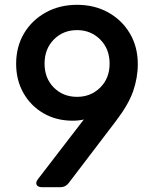

<svg xmlns="http://www.w3.org/2000/svg" viewBox="-20 -777 641 797"><path d="M155 0Q137 0 132 -10Q127 -20 138 -34L328 -281Q308 -276 281 -276Q214 -276 161 -306.5Q108 -337 77.5 -390.5Q47 -444 47 -512Q47 -583 79.5 -638Q112 -693 169.5 -725Q227 -757 300 -757Q373 -757 430 -725Q487 -693 519.5 -637.5Q552 -582 552 -511Q552 -454 532.5 -398Q513 -342 460 -273L265 -17Q252 0 231 0ZM300 -375Q357 -375 396 -413.5Q435 -452 435 -513Q435 -574 396 -613Q357 -652 300 -652Q242 -652 203.5 -613Q165 -574 165 -513Q165 -452 203.5 -413.5Q242 -375 300 -375Z"/></svg>

Font: Pitagon Sans Text SemiBold
Style: Regular
Weight: 600
Designer: Travis Tran
Foundry: Pitagon
Version: Version 1.001; ttfautohint (v1.8.4.7-5d5b);gftools[0.9.26]